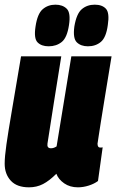

<svg xmlns="http://www.w3.org/2000/svg" viewBox="-23 -791 497 821"><path d="M101 10Q49 10 23 -18.5Q-3 -47 -3 -91Q-3 -121 4.5 -173.5Q12 -226 27.5 -316.5Q43 -407 67 -550H239Q223 -449 207.5 -353Q192 -257 180 -177Q177 -157 195 -157Q207 -157 219 -165L282 -550H454Q436 -442 425 -373Q414 -304 407.5 -264.5Q401 -225 398.5 -206.5Q396 -188 395 -183Q394 -178 394 -177Q394 -160 405 -160Q407 -160 410 -160Q413 -160 416 -161L396 -17Q380 -5 356.5 2.5Q333 10 310 10Q276 10 251.5 -7Q227 -24 218 -48Q188 -18 161 -4Q134 10 101 10ZM353 -593Q323 -593 305.5 -610Q288 -627 295 -678Q304 -732 326.5 -751.5Q349 -771 382 -771Q414 -771 430 -753.5Q446 -736 438 -684Q431 -631 408.5 -612Q386 -593 353 -593ZM185 -593Q154 -593 137.5 -610Q121 -627 129 -678Q137 -732 159.5 -751.5Q182 -771 214 -771Q245 -771 262.5 -753.5Q280 -736 272 -684Q264 -630 241 -611.5Q218 -593 185 -593Z"/></svg>

Font: Georama Condensed Black
Style: Italic
Weight: 900
Width: 3
Italic angle: -9°
Designer: Jean-Baptiste Levee
Foundry: Production Type
Version: Version 1.000